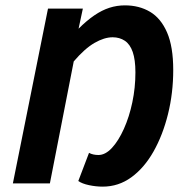

<svg xmlns="http://www.w3.org/2000/svg" viewBox="-20 -684 687 716"><path d="M363 12Q338 12 312 6.5Q286 1 272 -9L312 -114Q319 -110 328 -108Q337 -106 347 -106Q373 -106 397.5 -132.5Q422 -159 442 -203.5Q462 -248 473.5 -302.5Q485 -357 485 -414Q485 -461 475 -490Q465 -519 445.5 -532Q426 -545 400 -545Q369 -545 332.5 -524Q296 -503 255 -455L166 0H28L159 -652H289L273 -577Q303 -607 331.5 -626.5Q360 -646 388 -655Q416 -664 446 -664Q499 -664 539.5 -640Q580 -616 603 -563Q626 -510 626 -423Q626 -337 606.5 -258.5Q587 -180 552.5 -119Q518 -58 470 -23Q422 12 363 12Z"/></svg>

Font: Source Sans 3
Style: Bold Italic
Weight: 700
Italic angle: -11°
Designer: Paul D. Hunt
Foundry: Adobe
Version: Version 3.052;hotconv 1.1.0;makeotfexe 2.6.0